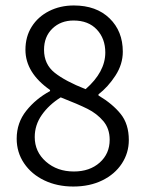

<svg xmlns="http://www.w3.org/2000/svg" viewBox="-20 -670 532 702"><path d="M41 -163Q41 -221 76 -265Q111 -309 163 -337V-341Q73 -404 73 -488Q73 -536 96 -572.5Q119 -609 159.5 -629.5Q200 -650 250 -650Q332 -650 380.5 -603Q429 -556 429 -481Q429 -435 402 -393.5Q375 -352 340 -325V-321Q392 -290 421.5 -253Q451 -216 451 -158Q451 -111 425.5 -72Q400 -33 354 -10.5Q308 12 248 12Q189 12 142 -10.5Q95 -33 68 -73Q41 -113 41 -163ZM365 -478Q365 -529 334 -562Q303 -595 249 -595Q202 -595 171.5 -565.5Q141 -536 141 -488Q141 -435 180 -404Q219 -373 293 -344Q365 -407 365 -478ZM381 -159Q381 -200 357.5 -227.5Q334 -255 300 -272Q266 -289 202 -314Q159 -287 133 -250Q107 -213 107 -169Q107 -115 148 -79Q189 -43 250 -43Q308 -43 344.5 -75.5Q381 -108 381 -159Z"/></svg>

Font: Assistant-zap
Style: zap
Weight: 400
Designer: Hebrew By Ben Nathan, Latin by Paul Hunt
Version: Version 2.001